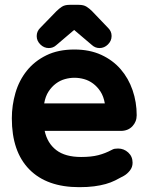

<svg xmlns="http://www.w3.org/2000/svg" viewBox="-20 -745 610 795"><path d="M29 -255Q29 -309 44 -360.5Q59 -412 91 -452Q123 -492 172 -516Q221 -540 288 -540Q351 -540 399 -518Q447 -496 479.5 -458.5Q512 -421 529 -371.5Q546 -322 546 -268Q546 -241 528 -222Q510 -203 480 -203H165Q176 -152 213 -123.5Q250 -95 316 -95Q358 -95 387 -102.5Q416 -110 442 -124Q449 -128 455 -129Q461 -130 469 -130Q493 -130 511 -113.5Q529 -97 529 -71Q529 -53 518 -39Q507 -25 493 -17Q475 -7 457 2Q439 11 417.5 17Q396 23 369.5 26.5Q343 30 308 30Q174 30 101.5 -43.5Q29 -117 29 -255ZM414 -317Q409 -346 396 -366Q383 -386 365.5 -399Q348 -412 328 -417.5Q308 -423 288 -423Q269 -423 249 -417.5Q229 -412 211.5 -399Q194 -386 181 -366Q168 -346 163 -317ZM146 -629 214 -699Q224 -709 236 -717Q248 -725 268 -725H306Q326 -725 338 -717.5Q350 -710 361 -699L428 -629Q442 -615 442 -597V-595Q442 -576 427 -561Q412 -546 392 -546Q374 -546 360 -559L287 -621L213 -558Q200 -546 182 -546Q162 -546 147 -561Q132 -576 132 -595V-596Q132 -615 146 -629Z"/></svg>

Font: Varela Round Precious
Style: Bold
Weight: 700
Version: Version 1.000